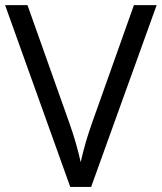

<svg xmlns="http://www.w3.org/2000/svg" viewBox="-20 -734 635 754"><path d="M505.9 -713.9H595.2L337.9 0H255.9L0 -713.9H87.9L252 -252Q280.3 -172.4 296.9 -97.2Q314.5 -176.3 342.8 -254.9Z"/></svg>

Font: f04293028
Style: Regular
Weight: 400
Foundry: Ascender Corporation
Version: Version 1.10